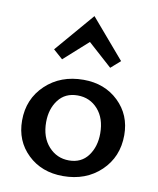

<svg xmlns="http://www.w3.org/2000/svg" viewBox="-81 -772 691 841"><g transform="rotate(10 264.5 -351.0)"><path d="M164 -497 122 -534 271 -708 420 -534 378 -497 271 -593ZM256 6Q161 6 99.5 -53Q38 -112 38 -203Q38 -299 104.5 -362Q171 -425 273 -425Q367 -425 428.5 -366Q490 -307 490 -217Q490 -120 424 -57Q358 6 256 6ZM270 -66Q325 -66 355 -106.5Q385 -147 385 -206Q385 -273 349.5 -313Q314 -353 259 -353Q204 -353 173.5 -313Q143 -273 143 -214Q143 -147 179.5 -106.5Q216 -66 270 -66Z"/></g></svg>

Font: EauTest Semibold
Style: Regular
Weight: 600
Designer: Christian Thalmann (Catharsis Fonts)
Version: Version 0.001;PS 000.001;hotconv 1.0.88;makeotf.lib2.5.64775